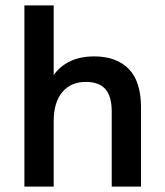

<svg xmlns="http://www.w3.org/2000/svg" viewBox="-20 -688 610 708"><path d="M392 0V-276Q392 -333 368.5 -359.5Q345 -386 297 -386Q241 -386 209.5 -348Q178 -310 178 -242V0H70V-668H178V-411Q200 -443 237.5 -461.5Q275 -480 328 -480Q409 -480 454.5 -434Q500 -388 500 -291V0Z"/></svg>

Font: Gantari SemiBold
Style: Regular
Weight: 600
Designer: Anugrah Pasau
Foundry: Lafontype
Version: Version 1.000; ttfautohint (v1.8.4)